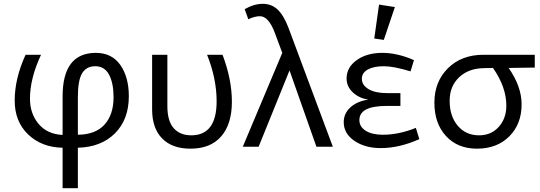

<svg xmlns="http://www.w3.org/2000/svg" viewBox="-20 -769 2827 1006"><path d="M655 -265Q655 -143 582.5 -70.5Q510 2 388 5V217H308V5Q198 3 127.5 -64.5Q57 -132 57 -242Q57 -358 114 -482H195Q137 -358 137 -252Q137 -174 182 -120Q227 -66 308 -62V-264Q308 -492 482 -492Q566 -492 610.5 -428.5Q655 -365 655 -265ZM388 -260V-63Q481 -64 528 -116.5Q575 -169 575 -260Q575 -333 551.5 -377.5Q528 -422 479 -422Q433 -422 410.5 -385.5Q388 -349 388 -260Z M978 10Q882 10 829.5 -43.5Q777 -97 777 -196V-482H857V-212Q857 -135 890 -97.5Q923 -60 982 -60Q1115 -60 1115 -238Q1115 -357 1065 -482H1146Q1195 -353 1195 -236Q1195 -119 1139 -54.5Q1083 10 978 10Z M1421 -594Q1388 -684 1342 -684Q1314 -684 1281 -668L1262 -721Q1311 -749 1357 -749Q1403 -749 1435 -718.5Q1467 -688 1492 -622L1724 0H1638L1497 -400L1335 0H1252L1459 -492Z M1991 -560 1941 -567 1966 -745 2049 -732ZM1975 7Q1893 7 1837 -31Q1781 -69 1781 -129Q1781 -175 1816.5 -207Q1852 -239 1910 -247Q1860 -255 1828 -285.5Q1796 -316 1796 -358Q1796 -416 1849 -454Q1902 -492 1983 -492Q2062 -492 2149 -454L2131 -395Q2043 -422 1991 -422Q1939 -422 1907.5 -405Q1876 -388 1876 -356Q1876 -323 1911 -302Q1946 -281 2010 -281H2078V-214H2006Q1863 -214 1863 -140Q1863 -105 1896 -84Q1929 -63 1986 -63Q2070 -63 2159 -99L2177 -40Q2072 7 1975 7Z M2713 -222Q2713 -119 2648.5 -54.5Q2584 10 2479 10Q2378 10 2317 -56Q2256 -122 2256 -231Q2256 -341 2327 -411.5Q2398 -482 2513 -482H2782V-415L2645 -413Q2713 -316 2713 -222ZM2336 -241Q2336 -160 2378.5 -110Q2421 -60 2490 -60Q2554 -60 2593.5 -104.5Q2633 -149 2633 -215Q2633 -313 2563 -413L2516 -412Q2435 -411 2385.5 -364Q2336 -317 2336 -241Z"/></svg>

Font: Cantarell
Style: Regular
Weight: 400
Designer: Dave Crossland, Nikolaus Waxweiler, Florian Fecher, Jacques Le Bailly, Eben Sorkin, Alexei Vanyashin, Alexios Zavras, Em
Version: Version 0.303